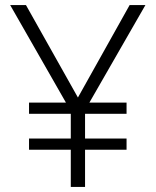

<svg xmlns="http://www.w3.org/2000/svg" viewBox="-20 -734 611 754"><path d="M286 -351 489 -714H551L331 -331H477V-287H314V-190H477V-146H314V0H258V-146H94V-190H258V-287H94V-331H239L20 -714H82Z"/></svg>

Font: Noto Sans Canadian Aboriginal Light
Style: Regular
Weight: 300
Designer: Monotype Design Team, Typotheque's Kevin King
Foundry: Monotype Imaging Inc.
Version: Version 2.004; ttfautohint (v1.8.4.7-5d5b)